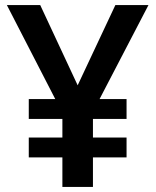

<svg xmlns="http://www.w3.org/2000/svg" viewBox="-20 -734 612 754"><path d="M285 -399 138 -714H7L197 -345H93V-267H225V-194H93V-116H225V0H345V-116H477V-194H345V-267H477V-345H371L563 -714H433Z"/></svg>

Font: Noto Sans Bengali UI SemiBold
Style: Regular
Weight: 600
Designer: Jelle Bosma - Monotype Design Team
Foundry: Monotype Imaging Inc.
Version: Version 2.003